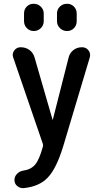

<svg xmlns="http://www.w3.org/2000/svg" viewBox="-20 -770 540 1018"><path d="M282.2 -698.2Q282.2 -720.7 297.9 -735.4Q313.5 -750 335.4 -750Q357.4 -750 372.1 -734.9Q386.7 -719.7 386.7 -698.2V-658.2Q386.7 -635.7 372.1 -620.6Q357.4 -605.5 335.4 -605.5Q313.5 -605.5 297.9 -620.6Q282.2 -635.7 282.2 -658.2ZM107.4 -698.2Q107.4 -720.7 122.1 -735.4Q136.7 -750 158.7 -750Q180.7 -750 196.3 -734.9Q211.9 -719.7 211.9 -698.2V-658.2Q211.9 -635.7 196.3 -620.6Q180.7 -605.5 159.2 -605.5Q137.7 -605.5 122.6 -620.6Q107.4 -635.7 107.4 -658.2ZM207 -7.8 49.8 -465.8Q43 -485.4 55.7 -502.4Q68.4 -519.5 88.9 -519.5H89.8Q116.2 -519.5 136.2 -504.9Q156.2 -490.2 163.1 -465.8L258.8 -134.8H259.8L343.8 -464.8Q349.6 -489.3 369.1 -504.4Q388.7 -519.5 414.1 -519.5H415Q436.5 -519.5 449.2 -502.9Q461.9 -486.3 456.1 -465.8L315.4 4.9Q279.3 123 233.4 171.4Q187.5 219.7 104.5 227.5Q85.9 228.5 71.3 216.3Q56.6 204.1 56.6 183.6Q56.6 166 70.3 151.9Q84 137.7 102.5 134.8Q144.5 128.9 166.5 102.5Q188.5 76.2 207 8.8Q210 0 207 -7.8Z"/></svg>

Font: Rounded Mgen+ 2m medium
Style: Regular
Weight: 500
Designer: [Source Han Sans]
Ryoko NISHIZUKA  (kana & ideographs); Paul D. Hunt (Latin, Greek & Cyrillic); Wenlong ZHANG  (bopomofo
Version: Version 1.059.20150602